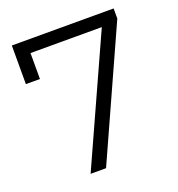

<svg xmlns="http://www.w3.org/2000/svg" viewBox="-128 -805 844 911"><g transform="rotate(-20 294.5 -350.0)"><path d="M546 -700V-649L253 0H175L463 -636H103V-505H32V-700Z"/></g></svg>

Font: APTA Sans Regular
Style: Regular
Weight: 400
Version: Version 7.200